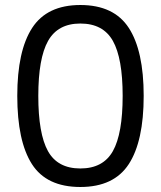

<svg xmlns="http://www.w3.org/2000/svg" viewBox="-20 -737 643 767"><path d="M301 10Q166 10 107.5 -81.5Q49 -173 49 -354Q49 -534 108.5 -625.5Q168 -717 301 -717Q435 -717 494.5 -625.5Q554 -534 554 -354Q554 -173 494.5 -81.5Q435 10 301 10ZM301 -64Q392 -64 431 -133.5Q470 -203 470 -354Q470 -504 431 -573.5Q392 -643 301 -643Q211 -643 172 -573.5Q133 -504 133 -354Q133 -203 171.5 -133.5Q210 -64 301 -64Z"/></svg>

Font: 42dot Sans
Style: Regular
Weight: 400
Designer: 42dot
Version: Version 1.000